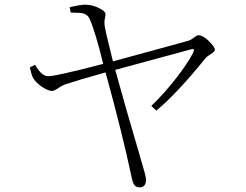

<svg xmlns="http://www.w3.org/2000/svg" viewBox="-20 -762 1040 811"><path d="M278.3 -709 274.4 -731.4Q319.3 -742.2 338.9 -742.2Q369.1 -742.2 397 -728.5Q424.8 -714.8 425.8 -703.1Q425.8 -697.3 422.9 -683.1Q419.9 -668.9 421.9 -654.3Q424.8 -631.8 457 -502.9Q501 -514.6 626 -548.8Q751 -583 775.4 -589.8Q786.1 -592.8 798.8 -603Q811.5 -613.3 817.4 -613.3Q836.9 -613.3 862.3 -588.4Q887.7 -563.5 887.7 -551.8Q887.7 -543.9 870.6 -533.7Q853.5 -523.4 847.7 -515.6Q727.5 -367.2 640.6 -294.9L619.1 -314.5Q674.8 -368.2 723.6 -431.2Q772.5 -494.1 795.9 -539.1Q800.8 -551.8 798.8 -553.7Q796.9 -555.7 787.1 -553.7Q771.5 -549.8 466.8 -466.8Q503.9 -330.1 576.2 -85Q596.7 -17.6 596.7 -3.9Q596.7 29.3 570.3 29.3Q553.7 29.3 546.9 18.6Q540 7.8 535.2 -16.6Q497.1 -197.3 425.8 -456.1Q303.7 -421.9 260.7 -407.2Q244.1 -402.3 226.6 -390.1Q209 -377.9 200.2 -377.9Q183.6 -377.9 157.7 -395Q131.8 -412.1 120.1 -432.6Q113.3 -443.4 106.4 -477.5L127.9 -488.3Q155.3 -441.4 180.7 -440.4Q207 -437.5 416 -492.2Q381.8 -630.9 358.4 -682.6Q352.5 -695.3 341.3 -701.2Q330.1 -707 319.8 -707.5Q309.6 -708 278.3 -709Z"/></svg>

Font: GenYoMin TW TTF ExtraLight
Style: Regular
Weight: 250
Version: Version 1.300